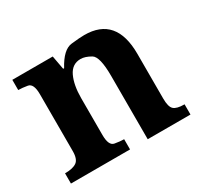

<svg xmlns="http://www.w3.org/2000/svg" viewBox="-120 -706 907 864"><g transform="rotate(-30 333.5 -274.5)"><path d="M405.8 -548.8Q570.8 -548.8 570.8 -356V-124Q570.8 -80.1 585.9 -66.7Q601.1 -53.2 638.2 -53.2H641.1V0H418.9V-329.1Q418.9 -429.7 389.9 -446.8Q360.8 -463.9 337.4 -463.9Q293 -463.9 272.5 -420.7Q252 -377.4 252 -309.1V-118.2Q252 -62.5 279.8 -57.9Q307.6 -53.2 324.2 -53.2H327.1V0H20V-53.2H22Q61 -53.2 80.6 -66.9Q100.1 -80.6 100.1 -122.1V-418Q100.1 -473.6 72.3 -478.3Q44.4 -482.9 27.8 -482.9H24.9V-536.1H234.9L248 -464.8H252.9Q292.5 -538.6 337.4 -543.7Q382.3 -548.8 405.8 -548.8Z"/></g></svg>

Font: DroidSerif-Bold
Style: Bold
Weight: 700
Foundry: Ascender Corporation
Version: Version 1.00 build 112